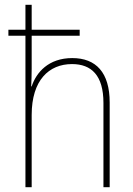

<svg xmlns="http://www.w3.org/2000/svg" viewBox="-20 -780 555 800"><path d="M112 -760H86V-656H15V-631H86V0H112V-301C112 -446 184 -513 280 -513C361 -513 411 -466 411 -351V0H437V-353C437 -478 380 -538 281 -538C182 -538 131 -478 112 -420H110C111 -446 112 -464 112 -495V-631H312V-656H112Z"/></svg>

Font: Noto Sans Devanagari SemiCondensed Thin
Style: Regular
Weight: 100
Width: 4
Designer: Jelle Bosma - Monotype Design Team
Foundry: Monotype Imaging Inc.
Version: Version 2.004